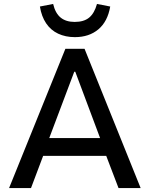

<svg xmlns="http://www.w3.org/2000/svg" viewBox="-20 -952 759 972"><path d="M26 0 311 -705H408L692 0H580L504 -199L551 -163H166L212 -199L137 0ZM356 -589 221 -231 200 -253H517L495 -231L361 -589ZM359 -764Q312 -764 274.5 -781.5Q237 -799 213.5 -834Q190 -869 182 -919L249 -932Q260 -885 287 -863Q314 -841 358 -841Q405 -841 431.5 -863Q458 -885 471 -932L538 -919Q525 -843 478 -803.5Q431 -764 359 -764Z"/></svg>

Font: Nunito Sans 7pt SemiCondensed SemiBold
Style: Regular
Weight: 600
Width: 4
Designer: Vernon Adams
Foundry: Vernon Adams
Version: Version 3.101;gftools[0.9.27]